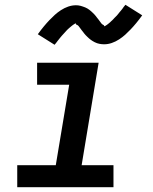

<svg xmlns="http://www.w3.org/2000/svg" viewBox="-20 -782 640 802"><path d="M52 0V-92H213L269 -428H135V-520H392L321 -92H454V0ZM208 -595 138 -639Q151 -657 163 -671.5Q175 -686 186.5 -698Q198 -710 209 -720Q220 -730 234.5 -739.5Q249 -749 265 -754.5Q281 -760 297 -760Q302 -760 307 -759.5Q312 -759 317 -757.5Q322 -756 326.5 -754.5Q331 -753 336 -751Q341 -749 345 -746.5Q349 -744 352.5 -741.5Q356 -739 360 -735.5Q364 -732 367.5 -728.5Q371 -725 374.5 -721.5Q378 -718 380.5 -714.5Q383 -711 385 -708.5Q387 -706 391 -701Q395 -696 398 -691.5Q401 -687 404 -683.5Q407 -680 411.5 -678Q416 -676 415 -672Q415 -672 415 -672Q415 -672 415 -672Q416 -672 420 -674Q424 -676 427 -678.5Q430 -681 434 -684Q438 -687 440 -689Q442 -691 444 -693Q446 -695 448.5 -697Q451 -699 453 -701.5Q455 -704 457.5 -706.5Q460 -709 462.5 -711.5Q465 -714 468 -717Q471 -720 473.5 -723.5Q476 -727 479 -730.5Q482 -734 485 -737.5Q488 -741 491 -745Q494 -749 497 -753.5Q500 -758 504 -762L574 -718Q561 -700 549 -685.5Q537 -671 525.5 -659Q514 -647 503 -637Q492 -627 477.5 -617.5Q463 -608 447 -602.5Q431 -597 415 -597Q410 -597 405 -597.5Q400 -598 395 -599Q390 -600 385.5 -601.5Q381 -603 376 -605.5Q371 -608 367 -610.5Q363 -613 359.5 -615.5Q356 -618 352 -621.5Q348 -625 344.5 -628.5Q341 -632 337.5 -635.5Q334 -639 331.5 -642.5Q329 -646 327 -648.5Q325 -651 321 -656Q317 -661 314 -665.5Q311 -670 308 -673.5Q305 -677 300.5 -678.5Q296 -680 297 -685Q297 -685 297 -685Q297 -685 297 -685Q296 -685 292 -682.5Q288 -680 285 -678Q282 -676 278 -672.5Q274 -669 272 -667.5Q270 -666 268 -664Q266 -662 263.5 -660Q261 -658 259 -655.5Q257 -653 254.5 -650.5Q252 -648 249.5 -645Q247 -642 244 -639Q241 -636 238.5 -633Q236 -630 233 -626.5Q230 -623 227 -619Q224 -615 221 -611.5Q218 -608 215 -603.5Q212 -599 208 -595Z"/></svg>

Font: Iosevka SS04 SmBd Ex Obl
Style: Regular
Weight: 600
Width: 7
Italic angle: -9°
Monospace: yes
Designer: Belleve Invis
Foundry: Belleve Invis
Version: Version 19.0.0; ttfautohint (v1.8.4)